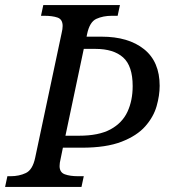

<svg xmlns="http://www.w3.org/2000/svg" viewBox="-40 -734 664 754"><path d="M-20 0 -11 -42H2Q35 -42 61.5 -54.5Q88 -67 98 -114L202 -604Q206 -620 206 -632Q206 -658 186 -665Q166 -672 134 -672H121L130 -714H431L422 -672H399Q365 -672 338.5 -660Q312 -648 302 -600L300 -590H359Q464 -590 525.5 -541Q587 -492 587 -397Q587 -359 575 -317Q563 -275 530.5 -238Q498 -201 437.5 -177.5Q377 -154 281 -154H207L198 -110Q194 -94 194 -82Q194 -57 214.5 -49.5Q235 -42 266 -42H289L280 0ZM270 -201Q348 -201 394 -226Q440 -251 460.5 -295Q481 -339 481 -396Q481 -475 443.5 -508.5Q406 -542 335 -542H289L217 -201Z"/></svg>

Font: NotoSerif-Italic
Style: Regular
Weight: 400
Italic angle: -12°
Designer: Monotype Design Team
Foundry: Monotype Imaging Inc.
Version: Version 2.007; ttfautohint (v1.8) -l 8 -r 50 -G 200 -x 14 -D